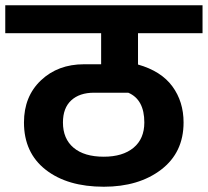

<svg xmlns="http://www.w3.org/2000/svg" viewBox="-40 -713 789 729"><path d="M729 -587H484V-468Q572 -443 614.5 -385Q657 -327 657 -248Q657 -134 572 -69Q487 -4 354 -4Q216 -4 133.5 -68.5Q51 -133 51 -248Q51 -347 115.5 -408Q180 -469 279 -469H344V-587H-20V-693H729ZM354 -118Q426 -118 467 -152Q508 -186 508 -248Q508 -335 447 -361H317Q262 -361 230.5 -332Q199 -303 199 -248Q199 -186 239.5 -152Q280 -118 354 -118Z"/></svg>

Font: FiraGO
Style: Bold
Weight: 700
Designer: bBox Type
Foundry: bBox Type GmbH
Version: Version 1.001;PS 001.001;hotconv 1.0.88;makeotf.lib2.5.64775